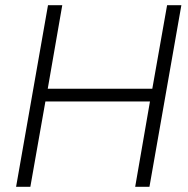

<svg xmlns="http://www.w3.org/2000/svg" viewBox="-20 -720 726 740"><path d="M165 -700H220L164 -378H567L624 -700H679L556 0H501L558 -329H155L97 0H42Z"/></svg>

Font: Bai Jamjuree Light
Style: Italic
Weight: 300
Italic angle: -10°
Version: Version 1.000; ttfautohint (v1.6)